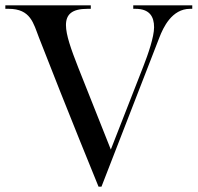

<svg xmlns="http://www.w3.org/2000/svg" viewBox="-25 -696 740 719"><path d="M-5 -676H315V-663H303C244 -663 222 -642 222 -602C222 -565 241 -512 268 -443L390 -136L512 -448C530 -494 552 -558 552 -594C552 -634 535 -663 482 -663H474V-676H695V-663H687C618 -663 586 -592 572 -556L355 3H344C344 3 228 -280 121 -555C100 -609 90 -663 7 -663H-5Z"/></svg>

Font: Open Baskerville 0.0.53
Style: Normal
Weight: 400
Designer: Isaac Moore, James Puckett, Rob Mientjes
Foundry: The Open Baskerville Project
Version: 0.0.53 (g939f078)